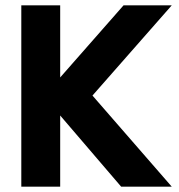

<svg xmlns="http://www.w3.org/2000/svg" viewBox="-20 -701 671 721"><path d="M60 0V-681H206V0ZM435 0 154 -328V-351L444 -681H625L306 -318L310 -362L625 0Z"/></svg>

Font: Gabarito
Style: Bold
Weight: 700
Designer: Leandro Assis / Alvaro Franca / Felipe Casaprima
Foundry: Naipe Foundry
Version: Version 1.000